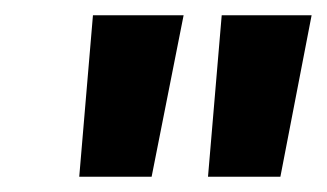

<svg xmlns="http://www.w3.org/2000/svg" viewBox="-20 -775 429 252"><path d="M253 -543 271 -755H389L348 -543ZM84 -543 102 -755H221L179 -543Z"/></svg>

Font: Host Grotesk Black
Style: Italic
Weight: 900
Italic angle: -8°
Designer: Doğukan Karapınar based on Poppins by Indian Type Foundry, Jonny Pinhorn
Foundry: Element Type
Version: Version 1.000; ttfautohint (v1.8.4.7-5d5b);gftools[0.9.33]